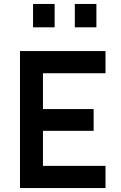

<svg xmlns="http://www.w3.org/2000/svg" viewBox="-20 -950 612 970"><path d="M81 0V-692H513V-580H197V-399H453V-289H197V-112H513V0ZM147 -812V-930H256V-812ZM358 -812V-930H467V-812Z"/></svg>

Font: TypoPRO Titillium Text
Style: 800 wt
Weight: 800
Designer: Accademia di Belle Arti di Urbino and others
Foundry: Accademia di Belle Arti di Urbino and others.
Version: Version 25.000